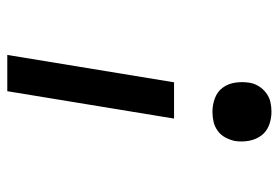

<svg xmlns="http://www.w3.org/2000/svg" viewBox="-142 -634 783 540"><g transform="rotate(-90 250.0 -363.5)"><path d="M187 -266 264 -735H366L289 -266ZM206 8Q186 8 168 1Q150 -6 139 -21Q128 -36 124.5 -55.5Q121 -75 124 -95Q127 -109 134 -122Q141 -135 153 -143.5Q165 -152 178.5 -155Q192 -158 206 -158Q226 -158 244.5 -151Q263 -144 274 -129Q285 -114 288 -94.5Q291 -75 288 -55Q286 -41 278.5 -28.5Q271 -16 259 -7Q247 2 233.5 5Q220 8 206 8Z"/></g></svg>

Font: Iosevka Semibold
Style: Italic
Weight: 600
Italic angle: -9°
Monospace: yes
Designer: Belleve Invis
Foundry: Belleve Invis
Version: Version 32.5.0; ttfautohint (v1.8.4)